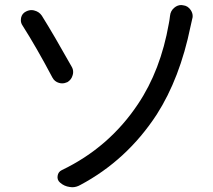

<svg xmlns="http://www.w3.org/2000/svg" viewBox="-20 -745 865 778"><path d="M304.7 4.9Q289.1 13.7 272.5 13.7Q267.6 13.7 262.7 12.7Q240.2 9.8 223.6 -4.9Q210.9 -15.6 213.4 -32.2Q215.8 -48.8 230.5 -55.7Q421.9 -147.5 539.1 -323.2Q630.9 -460 664.1 -649.4Q667 -663.1 668.9 -680.7Q670.9 -701.2 686.5 -713.9Q699.2 -724.6 714.8 -724.6Q718.8 -724.6 721.7 -723.6Q741.2 -721.7 752.9 -704.1Q760.7 -692.4 760.7 -679.7Q760.7 -673.8 758.8 -668Q755.9 -654.3 752 -637.7Q709 -427.7 615.2 -281.2Q494.1 -95.7 304.7 4.9ZM71.3 -641.6Q64.5 -651.4 64.5 -663.1Q64.5 -668 65.4 -672.9Q69.3 -690.4 85 -698.2Q96.7 -704.1 107.4 -704.1Q114.3 -704.1 120.1 -702.1Q138.7 -697.3 149.4 -681.6Q198.2 -603.5 270.5 -474.6Q276.4 -464.8 276.4 -453.1Q276.4 -446.3 274.4 -440.4Q269.5 -421.9 252.9 -412.1Q242.2 -407.2 231.4 -407.2Q225.6 -407.2 218.8 -409.2Q201.2 -414.1 192.4 -430.7Q127.9 -552.7 71.3 -641.6Z"/></svg>

Font: Gen Jyuu Gothic P Regular
Style: Regular
Weight: 400
Designer: [Source Han Sans]
Ryoko NISHIZUKA  (kana & ideographs); Paul D. Hunt (Latin, Greek & Cyrillic); Wenlong ZHANG  (bopomofo
Version: Version 1.002.20150607